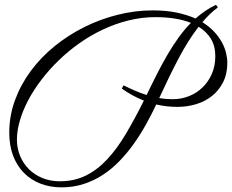

<svg xmlns="http://www.w3.org/2000/svg" viewBox="-20 -745 990 819"><path d="M909.2 -713.4Q874 -687 843.3 -650.4Q873 -631.8 893.6 -609.6Q914.1 -587.4 926.5 -564.5Q939 -541.5 944.3 -519Q949.7 -496.6 949.7 -477.5Q949.7 -429.7 931.6 -394.3Q913.6 -358.9 884 -335.4Q854.5 -312 816.2 -300.5Q777.8 -289.1 736.8 -289.1Q690.9 -289.1 646.5 -299.3Q626 -255.9 602.1 -212.9Q578.1 -169.9 550 -130.6Q522 -91.3 489 -57.4Q456.1 -23.4 418.2 1.2Q380.4 25.9 336.4 40Q292.5 54.2 242.7 54.2Q194.3 54.2 153.3 38.6Q112.3 22.9 82.5 -7.1Q52.7 -37.1 36.1 -80.3Q19.5 -123.5 19.5 -179.2Q19.5 -251.5 44.2 -318.4Q68.8 -385.3 112.1 -443.4Q155.3 -501.5 213.9 -548.8Q272.5 -596.2 340.3 -629.9Q408.2 -663.6 482.4 -682.1Q556.6 -700.7 630.9 -700.7Q689 -700.7 734.1 -691.2Q779.3 -681.6 814 -666Q833.5 -683.1 855 -698Q876.5 -712.9 901.4 -724.6ZM605.5 -339.8Q627.9 -386.7 649.9 -429.9Q671.9 -473.1 694.6 -512Q717.3 -550.8 741.7 -584.7Q766.1 -618.7 794.4 -647.5Q762.2 -660.2 724.4 -666Q686.5 -671.9 643.6 -671.9Q584.5 -671.9 527.8 -657.7Q471.2 -643.6 418.7 -618.9Q366.2 -594.2 318.6 -560.5Q271 -526.9 230.2 -487.3Q189.5 -447.8 156.5 -404.5Q123.5 -361.3 100.3 -317.4Q77.1 -273.4 64.7 -230.7Q52.2 -188 52.2 -149.4Q52.2 -111.8 65.9 -79.3Q79.6 -46.9 103.8 -22.9Q127.9 1 161.4 14.6Q194.8 28.3 234.9 28.3Q296.9 28.3 346.2 3.9Q395.5 -20.5 437.5 -65.7Q479.5 -110.8 517.1 -174.3Q554.7 -237.8 593.8 -315.9Q543 -335.9 499.5 -367.2L507.3 -380.9Q530.8 -369.1 554.9 -358.6Q579.1 -348.1 605.5 -339.8ZM898.4 -505.4Q898.4 -548.8 879.6 -579.6Q860.8 -610.4 827.1 -630.9Q782.7 -573.2 742.4 -496.8Q702.1 -420.4 659.2 -326.7Q673.3 -324.2 687.5 -323Q701.7 -321.8 716.3 -321.8Q753.4 -321.8 786.4 -335Q819.3 -348.1 844.2 -372.3Q869.1 -396.5 883.8 -430.2Q898.4 -463.9 898.4 -505.4Z"/></svg>

Font: Parisienne
Style: Regular
Weight: 400
Designer: Astigmatic (AOETI)
Foundry: Astigmatic (AOETI)
Version: Version 1.000